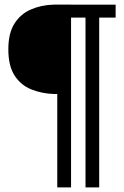

<svg xmlns="http://www.w3.org/2000/svg" viewBox="-20 -716 535 829"><path d="M227.2 93V-310H214.3Q160 -311.8 114.8 -330.2Q69.5 -348.5 42.8 -390.1Q16 -431.7 16 -503Q16 -572.3 42.2 -613.9Q68.5 -655.5 112.9 -674.9Q157.3 -694.3 210.8 -696H233H286.8V93ZM349.2 93.2V-695.8H408.3V93.2ZM217 -640 213 -695.8H479.3V-640Z"/></svg>

Font: Darker Grotesque Light
Style: Regular
Weight: 300
Designer: Gabriel Lam
Foundry: TypeRant
Version: Version 1.000;gftools[0.9.28]